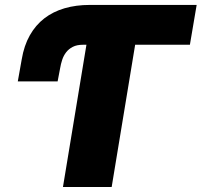

<svg xmlns="http://www.w3.org/2000/svg" viewBox="-20 -747 806 767"><path d="M51.1 -421.9 66.8 -509.9Q76 -565 99.1 -605.8Q122.2 -646.7 157.1 -673.7Q192.1 -700.6 237.9 -714Q283.7 -727.3 338.1 -727.3H765.6L738.6 -568.2H519.9L426.1 0H231.5L325.3 -568.2H311.1Q286.9 -568.2 270.8 -559.8Q254.6 -551.5 244.3 -538.2Q234 -524.9 228.5 -508.2Q223 -491.5 220.2 -474.4L210.2 -421.9Z"/></svg>

Font: Inter P Black
Style: Italic
Weight: 900
Italic angle: -9.40001°
Designer: Rasmus Andersson
Foundry: rsms
Version: Version 3.018;git-588b23468